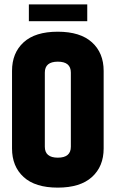

<svg xmlns="http://www.w3.org/2000/svg" viewBox="-20 -848 529 878"><path d="M304 -516Q304 -566 244.5 -566Q185 -566 185 -516V-177Q185 -127 244.5 -127Q304 -127 304 -177ZM35 -524Q35 -606 88 -654.5Q141 -703 244 -703Q347 -703 400.5 -654.5Q454 -606 454 -524V-169Q454 -87 400.5 -38.5Q347 10 244 10Q141 10 88 -38.5Q35 -87 35 -169ZM112 -828H379V-751H112Z"/></svg>

Font: Khand
Style: Bold
Weight: 700
Designer: Devanagari: Sanchit Sawaria, Jyotish Sonowal; Latin: Satya Rajpurohit
Foundry: Indian Type Foundry
Version: Version 1.101;PS 1.0;hotconv 1.0.78;makeotf.lib2.5.61930; tt